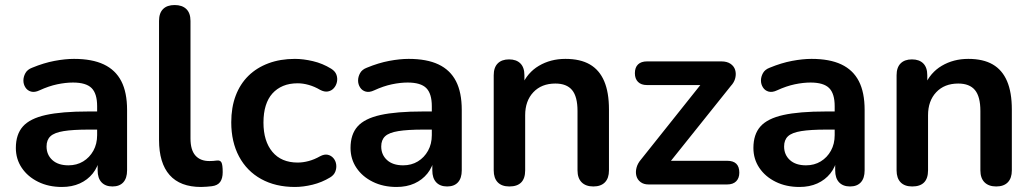

<svg xmlns="http://www.w3.org/2000/svg" viewBox="-20 -733 4103 763"><path d="M226 10Q173 10 131.5 -10.5Q90 -31 66.5 -66Q43 -101 43 -145Q43 -199 71 -230.5Q99 -262 162 -276Q225 -290 331 -290H381V-218H332Q270 -218 233 -212Q196 -206 180.5 -191.5Q165 -177 165 -151Q165 -118 188 -97Q211 -76 252 -76Q285 -76 310.5 -91.5Q336 -107 351 -134Q366 -161 366 -196V-311Q366 -361 344 -383Q322 -405 270 -405Q241 -405 207.5 -398Q174 -391 137 -374Q118 -365 103.5 -369Q89 -373 81 -385.5Q73 -398 73 -413Q73 -428 81 -442.5Q89 -457 108 -464Q154 -483 196.5 -491Q239 -499 274 -499Q346 -499 392.5 -477Q439 -455 462 -410.5Q485 -366 485 -296V-56Q485 -25 470 -8.5Q455 8 427 8Q399 8 383.5 -8.5Q368 -25 368 -56V-104H376Q369 -69 348.5 -43.5Q328 -18 297 -4Q266 10 226 10Z M779 10Q696 10 654 -37.5Q612 -85 612 -177V-650Q612 -681 628 -697Q644 -713 674 -713Q704 -713 720.5 -697Q737 -681 737 -650V-183Q737 -137 756.5 -115Q776 -93 812 -93Q820 -93 827 -93.5Q834 -94 841 -95Q855 -97 860 -87.5Q865 -78 865 -49Q865 -24 855 -10Q845 4 822 7Q812 8 801 9Q790 10 779 10Z M1152 10Q1075 10 1018 -21.5Q961 -53 930 -111Q899 -169 899 -247Q899 -306 916.5 -352.5Q934 -399 967 -431.5Q1000 -464 1047 -481.5Q1094 -499 1152 -499Q1185 -499 1223.5 -490Q1262 -481 1296 -460Q1312 -450 1317 -436Q1322 -422 1319 -407.5Q1316 -393 1306.5 -382.5Q1297 -372 1283 -369.5Q1269 -367 1252 -376Q1230 -389 1207 -395.5Q1184 -402 1163 -402Q1130 -402 1105 -391.5Q1080 -381 1062.5 -361.5Q1045 -342 1036 -313Q1027 -284 1027 -246Q1027 -172 1062.5 -129.5Q1098 -87 1163 -87Q1184 -87 1206.5 -93Q1229 -99 1252 -112Q1269 -121 1282.5 -118Q1296 -115 1305 -104.5Q1314 -94 1316 -79.5Q1318 -65 1312.5 -51Q1307 -37 1292 -28Q1259 -8 1222 1Q1185 10 1152 10Z M1556 10Q1503 10 1461.5 -10.5Q1420 -31 1396.5 -66Q1373 -101 1373 -145Q1373 -199 1401 -230.5Q1429 -262 1492 -276Q1555 -290 1661 -290H1711V-218H1662Q1600 -218 1563 -212Q1526 -206 1510.5 -191.5Q1495 -177 1495 -151Q1495 -118 1518 -97Q1541 -76 1582 -76Q1615 -76 1640.5 -91.5Q1666 -107 1681 -134Q1696 -161 1696 -196V-311Q1696 -361 1674 -383Q1652 -405 1600 -405Q1571 -405 1537.5 -398Q1504 -391 1467 -374Q1448 -365 1433.5 -369Q1419 -373 1411 -385.5Q1403 -398 1403 -413Q1403 -428 1411 -442.5Q1419 -457 1438 -464Q1484 -483 1526.5 -491Q1569 -499 1604 -499Q1676 -499 1722.5 -477Q1769 -455 1792 -410.5Q1815 -366 1815 -296V-56Q1815 -25 1800 -8.5Q1785 8 1757 8Q1729 8 1713.5 -8.5Q1698 -25 1698 -56V-104H1706Q1699 -69 1678.5 -43.5Q1658 -18 1627 -4Q1596 10 1556 10Z M2004 8Q1974 8 1958 -8.5Q1942 -25 1942 -56V-434Q1942 -465 1958 -481Q1974 -497 2003 -497Q2032 -497 2048 -481Q2064 -465 2064 -434V-366L2053 -391Q2075 -444 2121.5 -471.5Q2168 -499 2227 -499Q2286 -499 2324 -477Q2362 -455 2381 -410.5Q2400 -366 2400 -298V-56Q2400 -25 2384 -8.5Q2368 8 2338 8Q2308 8 2291.5 -8.5Q2275 -25 2275 -56V-292Q2275 -349 2253.5 -375Q2232 -401 2187 -401Q2132 -401 2099.5 -366.5Q2067 -332 2067 -275V-56Q2067 8 2004 8Z M2557 0Q2538 0 2525.5 -9.5Q2513 -19 2509 -34Q2505 -49 2509.5 -66.5Q2514 -84 2528 -100L2787 -425V-395H2551Q2528 -395 2515.5 -407.5Q2503 -420 2503 -442Q2503 -465 2515.5 -477Q2528 -489 2551 -489H2847Q2869 -489 2883 -479.5Q2897 -470 2901.5 -455Q2906 -440 2902 -423Q2898 -406 2884 -391L2620 -61V-94H2870Q2918 -94 2918 -47Q2918 -25 2905.5 -12.5Q2893 0 2870 0Z M3157 10Q3104 10 3062.5 -10.5Q3021 -31 2997.5 -66Q2974 -101 2974 -145Q2974 -199 3002 -230.5Q3030 -262 3093 -276Q3156 -290 3262 -290H3312V-218H3263Q3201 -218 3164 -212Q3127 -206 3111.5 -191.5Q3096 -177 3096 -151Q3096 -118 3119 -97Q3142 -76 3183 -76Q3216 -76 3241.5 -91.5Q3267 -107 3282 -134Q3297 -161 3297 -196V-311Q3297 -361 3275 -383Q3253 -405 3201 -405Q3172 -405 3138.5 -398Q3105 -391 3068 -374Q3049 -365 3034.5 -369Q3020 -373 3012 -385.5Q3004 -398 3004 -413Q3004 -428 3012 -442.5Q3020 -457 3039 -464Q3085 -483 3127.5 -491Q3170 -499 3205 -499Q3277 -499 3323.5 -477Q3370 -455 3393 -410.5Q3416 -366 3416 -296V-56Q3416 -25 3401 -8.5Q3386 8 3358 8Q3330 8 3314.5 -8.5Q3299 -25 3299 -56V-104H3307Q3300 -69 3279.5 -43.5Q3259 -18 3228 -4Q3197 10 3157 10Z M3605 8Q3575 8 3559 -8.5Q3543 -25 3543 -56V-434Q3543 -465 3559 -481Q3575 -497 3604 -497Q3633 -497 3649 -481Q3665 -465 3665 -434V-366L3654 -391Q3676 -444 3722.5 -471.5Q3769 -499 3828 -499Q3887 -499 3925 -477Q3963 -455 3982 -410.5Q4001 -366 4001 -298V-56Q4001 -25 3985 -8.5Q3969 8 3939 8Q3909 8 3892.5 -8.5Q3876 -25 3876 -56V-292Q3876 -349 3854.5 -375Q3833 -401 3788 -401Q3733 -401 3700.5 -366.5Q3668 -332 3668 -275V-56Q3668 8 3605 8Z"/></svg>

Font: Nunito ExtraLight
Style: Regular
Weight: 200
Designer: Vernon Adams
Foundry: Vernon Adams
Version: Version 3.602